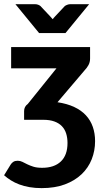

<svg xmlns="http://www.w3.org/2000/svg" viewBox="-43 -746 513 940"><path d="M238.5 -245.5Q285.5 -238.5 320.2 -222.2Q355 -206 377.8 -181.2Q400.5 -156.5 411.5 -124.5Q422.5 -92.5 422.5 -55Q422.5 -8 406 33.8Q389.5 75.5 356.5 107Q323.5 138.5 274.5 156.8Q225.5 175 161 175Q128.5 175 101.2 170.2Q74 165.5 51.5 157Q29 148.5 10.5 137Q-8 125.5 -23 112L9 60Q14.5 51 22.8 46Q31 41 43.5 41Q56 41 66.8 46.5Q77.5 52 90.2 58.2Q103 64.5 120.2 70Q137.5 75.5 163.5 75.5Q222.5 75.5 255 44.5Q287.5 13.5 287.5 -46Q287.5 -71 281 -92Q274.5 -113 260.2 -128Q246 -143 223.5 -151.2Q201 -159.5 169 -159.5H75V-202Q75 -224 93 -237L233.5 -411.5H11.5V-515.5H398V-459.5Q398 -441.5 390 -427Q382 -412.5 371 -401.5ZM393.5 -725.5 277.5 -584H148.5L32.5 -725.5H128Q136.5 -725.5 143.8 -722.8Q151 -720 155 -716.5L203 -665.5Q209 -659.5 215 -652Q218 -656 220.8 -659.2Q223.5 -662.5 226.5 -665.5L274.5 -716.5Q278.5 -719.5 286 -722.5Q293.5 -725.5 301.5 -725.5Z"/></svg>

Font: Lato 2
Style: Regular
Weight: 800
Designer: Lukasz Dziedzic with Adam Twardoch and Botio Nikoltchev
Foundry: tyPoland Lukasz Dziedzic
Version: Version 2.015; 2015-08-06; http://www.latofonts.com/